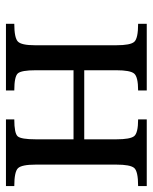

<svg xmlns="http://www.w3.org/2000/svg" viewBox="46 -559 513 645"><g transform="rotate(90 302.5 -236.5)"><path d="M216 -371V-263H448V-371Q448 -417 437.5 -430.5Q427 -444 381 -444V-473H605V-444Q555 -444 544 -430.5Q533 -417 533 -371V-100Q533 -53 545 -40.5Q557 -28 605 -28V0H381V-28Q428 -28 438 -39.5Q448 -51 448 -100V-227H216V-100Q216 -52 226.5 -40Q237 -28 284 -28V0H60V-28Q107 -28 119.5 -40Q132 -52 132 -97V-371Q132 -418 120.5 -431Q109 -444 60 -444V-473H284V-444Q238 -444 227 -430.5Q216 -417 216 -371Z"/></g></svg>

Font: myMathFont
Style: Regular
Weight: 400
Designer: Ross Mills, John Hudson & Paul Hanslow, Tiro Typeworks Ltd; with prior portions MicroPress Inc., and Coen Hoffman. Math 
Foundry: Tiro Typeworks Ltd
Version: Version 2.13 b171